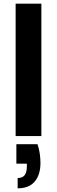

<svg xmlns="http://www.w3.org/2000/svg" viewBox="-20 -740 310 1044"><path d="M65 0V-720H205V0ZM76 284V228Q102 228 114 212.5Q126 197 126 165V150H69V44H184Q193 71 196.5 97Q200 123 200 146Q200 210 169 247Q138 284 76 284Z"/></svg>

Font: DM Sans 20pt ExtraBold
Style: Regular
Weight: 800
Version: Version 4.004;gftools[0.9.30]